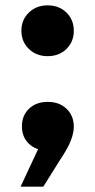

<svg xmlns="http://www.w3.org/2000/svg" viewBox="-20 -555 356 718"><path d="M158 -345Q116 -345 88 -372Q60 -399 60 -440Q60 -481 88 -508Q116 -535 158 -535Q201 -535 228.5 -508Q256 -481 256 -440Q256 -399 228.5 -372Q201 -345 158 -345ZM57 143 149 -54 159 8Q115 8 88.5 -17Q62 -42 62 -83Q62 -123 88.5 -148.5Q115 -174 159 -174Q202 -174 229 -148Q256 -122 256 -81Q256 -58 244.5 -28.5Q233 1 202 47L142 143Z"/></svg>

Font: Unbounded Medium
Style: Regular
Weight: 500
Designer: Luke Prowse, Jean-Baptiste Morizot, Fátima Lázaro, Florian Runge
Foundry: NaN
Version: Version 1.700